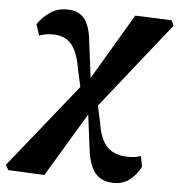

<svg xmlns="http://www.w3.org/2000/svg" viewBox="-100 -560 749 802"><g transform="rotate(5 274.5 -158.5)"><path d="M-37 179 -49 158 250 -215 265 -223 435 -510 588 -504 598 -482 297 -103 282 -93 115 186ZM235 -181 216 -267Q208 -316 193 -345.5Q178 -375 155 -388.5Q132 -402 99 -402Q81 -402 67 -399Q53 -396 42 -392L27 -439Q47 -468 77.5 -489.5Q108 -511 148 -511Q182 -511 203.5 -497.5Q225 -484 237 -455.5Q249 -427 253 -384L273 -226H310ZM406 194Q372 194 348.5 179.5Q325 165 311.5 134.5Q298 104 293 58L273 -99H246L308 -141L327 -55Q338 19 369.5 49.5Q401 80 457 80Q474 80 487 78Q500 76 510 72L518 117Q501 150 473.5 172Q446 194 406 194Z"/></g></svg>

Font: Source Serif 4
Style: Bold Italic
Weight: 700
Italic angle: -12°
Designer: Frank Grießhammer
Foundry: Adobe Systems Incorporated
Version: Version 4.004;hotconv 1.0.116;makeotfexe 2.5.65601